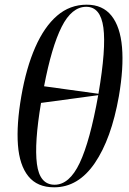

<svg xmlns="http://www.w3.org/2000/svg" viewBox="-20 -789 551 819"><path d="M211 10Q139 10 101 -37Q63 -84 56.5 -171Q50 -258 71 -379Q92 -500 130.5 -587.5Q169 -675 223.5 -722Q278 -769 350 -769Q418 -769 455.5 -722Q493 -675 500.5 -587.5Q508 -500 487 -378Q455 -197 384.5 -93.5Q314 10 211 10ZM400 -389Q433 -582 421 -671Q409 -760 348 -760Q286 -760 243 -674.5Q200 -589 168 -421ZM213 -1Q276 -1 320 -94Q364 -187 399 -383L155 -350Q126 -178 137.5 -89.5Q149 -1 213 -1Z"/></svg>

Font: Noto Serif Display Condensed
Style: Italic
Weight: 400
Width: 3
Italic angle: -12°
Designer: Monotype Design Team
Foundry: Monotype Imaging Inc.
Version: Version 2.009